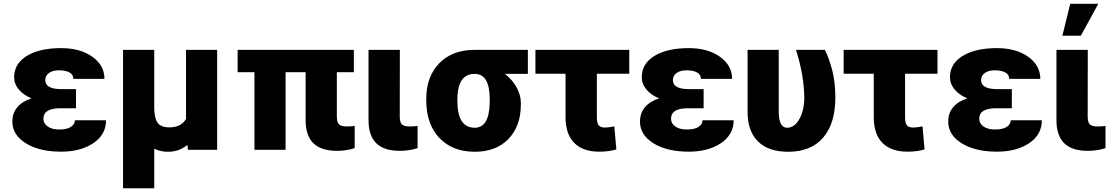

<svg xmlns="http://www.w3.org/2000/svg" viewBox="-20 -792 5894 1015"><path d="M209.5 -164.1Q209.5 -139.2 232.2 -123.3Q254.9 -107.4 292 -107.4Q335.4 -107.4 355.7 -121.8Q376 -136.2 376 -156.2H540.5Q540.5 -80.6 473.6 -35.4Q406.7 9.8 303.2 9.8Q188 9.8 116.7 -34.4Q45.4 -78.6 45.4 -149.4Q45.4 -194.3 71.5 -225.3Q97.7 -256.3 146.5 -272Q103.5 -289.6 79.1 -319.1Q54.7 -348.6 54.7 -383.8Q54.7 -455.6 122.1 -496.6Q189.5 -537.6 303.2 -537.6Q404.3 -537.6 468.3 -491.9Q532.2 -446.3 532.2 -375H367.7Q367.7 -398.4 346.4 -409.4Q325.2 -420.4 292.5 -420.4Q258.8 -420.4 239 -406.2Q219.2 -392.1 219.2 -368.7Q219.2 -320.8 304.7 -320.8H381.8V-219.7H297.9Q209.5 -219.7 209.5 -164.1Z M795.4 -528.3V-219.7Q795.9 -167.5 813.2 -143.1Q830.6 -118.7 875 -118.7Q937.5 -118.7 963.4 -163.1V-528.3H1127.9V0H973.1L970.7 -25.9Q927.2 10.3 868.2 10.3Q826.7 10.3 795.4 -6.3V203.1H630.4V-528.3Z M1850.6 -410.2H1760.7V-176.8Q1760.7 -147 1771.5 -135.3Q1782.2 -123.5 1814 -123.5Q1838.4 -123.5 1855 -126.5V-8.8Q1810.5 5.4 1762.2 5.4Q1677.2 5.4 1636.5 -34.9Q1595.7 -75.2 1595.7 -156.2V-410.2H1489.7V0H1325.2V-410.2H1236.3V-528.3H1850.6Z M2093.8 -528.3 2093.3 -176.8Q2093.3 -147 2104 -135.3Q2114.7 -123.5 2146.5 -123.5Q2170.9 -123.5 2187.5 -126.5V-8.8Q2143.1 5.4 2094.7 5.4Q2009.3 5.4 1968.8 -35.2Q1928.2 -75.7 1928.2 -156.2V-528.3Z M2770.5 -401.4H2649.9Q2689.5 -369.6 2711.4 -329.1Q2733.4 -288.6 2733.4 -249V-238.8Q2733.4 -125.5 2668 -57.6Q2602.5 10.3 2489.7 10.3Q2372.1 10.3 2302.7 -62.7Q2233.4 -135.7 2233.4 -262.2V-269Q2233.4 -387.2 2302.2 -457.8Q2371.1 -528.3 2488.8 -528.3Q2488.8 -527.8 2489.3 -527.8V-528.3H2770.5ZM2397.9 -258.8Q2397.9 -116.7 2489.7 -116.7Q2566.4 -116.7 2568.8 -249.5V-269Q2568.8 -401.4 2489.3 -401.4Q2405.3 -401.4 2398.4 -287.1Z M3306.6 -402.3H3135.3V-171.4Q3135.3 -141.6 3145 -129.6Q3154.8 -117.7 3178.2 -117.7Q3197.8 -117.7 3227.5 -124L3238.3 -2Q3198.2 9.8 3147.9 9.8Q3061.5 9.8 3015.6 -36.6Q2969.7 -83 2969.7 -172.4V-402.3H2810.5V-528.3H3306.6Z M3527.3 -164.1Q3527.3 -139.2 3550 -123.3Q3572.8 -107.4 3609.9 -107.4Q3653.3 -107.4 3673.6 -121.8Q3693.8 -136.2 3693.8 -156.2H3858.4Q3858.4 -80.6 3791.5 -35.4Q3724.6 9.8 3621.1 9.8Q3505.9 9.8 3434.6 -34.4Q3363.3 -78.6 3363.3 -149.4Q3363.3 -194.3 3389.4 -225.3Q3415.5 -256.3 3464.4 -272Q3421.4 -289.6 3397 -319.1Q3372.6 -348.6 3372.6 -383.8Q3372.6 -455.6 3439.9 -496.6Q3507.3 -537.6 3621.1 -537.6Q3722.2 -537.6 3786.1 -491.9Q3850.1 -446.3 3850.1 -375H3685.5Q3685.5 -398.4 3664.3 -409.4Q3643.1 -420.4 3610.4 -420.4Q3576.7 -420.4 3556.9 -406.2Q3537.1 -392.1 3537.1 -368.7Q3537.1 -320.8 3622.6 -320.8H3699.7V-219.7H3615.7Q3527.3 -219.7 3527.3 -164.1Z M4096.7 -528.3V-202.6Q4096.7 -116.7 4141.1 -116.7Q4180.7 -116.7 4206.3 -163.6Q4231.9 -210.4 4231.9 -276.4Q4230 -396.5 4188 -528.3H4340.8Q4363.3 -483.4 4379.6 -420.2Q4396 -356.9 4396 -276.4Q4396 -139.6 4331.8 -64.7Q4267.6 10.3 4146 10.3Q4043.5 10.3 3988.3 -43.2Q3933.1 -96.7 3932.1 -197.3V-528.3Z M4936 -402.3H4764.6V-171.4Q4764.6 -141.6 4774.4 -129.6Q4784.2 -117.7 4807.6 -117.7Q4827.1 -117.7 4856.9 -124L4867.7 -2Q4827.6 9.8 4777.3 9.8Q4690.9 9.8 4645 -36.6Q4599.1 -83 4599.1 -172.4V-402.3H4439.9V-528.3H4936Z M5156.7 -164.1Q5156.7 -139.2 5179.4 -123.3Q5202.1 -107.4 5239.3 -107.4Q5282.7 -107.4 5303 -121.8Q5323.2 -136.2 5323.2 -156.2H5487.8Q5487.8 -80.6 5420.9 -35.4Q5354 9.8 5250.5 9.8Q5135.3 9.8 5064 -34.4Q4992.7 -78.6 4992.7 -149.4Q4992.7 -194.3 5018.8 -225.3Q5044.9 -256.3 5093.8 -272Q5050.8 -289.6 5026.4 -319.1Q5002 -348.6 5002 -383.8Q5002 -455.6 5069.3 -496.6Q5136.7 -537.6 5250.5 -537.6Q5351.6 -537.6 5415.5 -491.9Q5479.5 -446.3 5479.5 -375H5314.9Q5314.9 -398.4 5293.7 -409.4Q5272.5 -420.4 5239.7 -420.4Q5206.1 -420.4 5186.3 -406.2Q5166.5 -392.1 5166.5 -368.7Q5166.5 -320.8 5252 -320.8H5329.1V-219.7H5245.1Q5156.7 -219.7 5156.7 -164.1Z M5730.5 -528.3 5730 -176.8Q5730 -147 5740.7 -135.3Q5751.5 -123.5 5783.2 -123.5Q5807.6 -123.5 5824.2 -126.5V-8.8Q5779.8 5.4 5731.4 5.4Q5646 5.4 5605.5 -35.2Q5564.9 -75.7 5564.9 -156.2V-528.3ZM5637.7 -772H5786.1L5693.8 -603H5596.2Z"/></svg>

Font: Sadagaat-English
Style: Regular
Weight: 900
Designer: Ahmed alsheikh
Foundry: Ahmed alsheikh Design
Version: Version 2.137;January 17, 2018;FontCreator 11.0.0.2408 64-bi